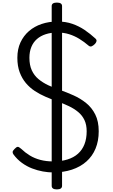

<svg xmlns="http://www.w3.org/2000/svg" viewBox="-20 -1312 871 1482"><path d="M390 19Q353 19 311 11.5Q269 4 227.5 -12Q186 -28 149 -55Q112 -82 84 -120Q77 -130 77.5 -139Q78 -148 92 -162Q106 -177 115.5 -178.5Q125 -180 144 -163Q174 -134 210 -112Q246 -90 291 -78Q336 -66 390 -66Q452 -66 500.5 -81Q549 -96 582 -125.5Q615 -155 632 -198.5Q649 -242 649 -299Q649 -349 632 -385Q615 -421 584 -447Q553 -473 511 -493Q469 -513 419 -531Q376 -546 332 -565Q288 -584 249 -609.5Q210 -635 180 -670.5Q150 -706 132 -754Q114 -802 114 -866Q114 -933 138 -984.5Q162 -1036 203.5 -1072Q245 -1108 301.5 -1127Q358 -1146 423 -1146Q487 -1146 538.5 -1128Q590 -1110 633.5 -1080.5Q677 -1051 716 -1015Q727 -1005 725 -994.5Q723 -984 713 -973Q700 -960 688.5 -955Q677 -950 666 -958Q630 -989 592.5 -1012Q555 -1035 513.5 -1048Q472 -1061 423 -1061Q373 -1061 333 -1048Q293 -1035 265 -1010.5Q237 -986 222 -949.5Q207 -913 207 -866Q207 -809 225.5 -769Q244 -729 277 -701.5Q310 -674 352.5 -654Q395 -634 445 -617Q496 -599 548.5 -575.5Q601 -552 645 -516.5Q689 -481 715.5 -428Q742 -375 742 -299Q742 -224 717.5 -165Q693 -106 646.5 -65Q600 -24 535 -2.5Q470 19 390 19ZM419 150Q379 150 379 122V-1265Q379 -1292 419 -1292Q459 -1292 459 -1265V122Q459 150 419 150Z"/></svg>

Font: Playwrite BR
Style: Regular
Weight: 400
Designer: Veronika Burian, José Scaglione
Foundry: TypeTogether
Version: Version 1.002